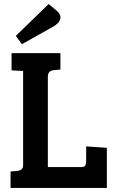

<svg xmlns="http://www.w3.org/2000/svg" viewBox="-20 -927 577 947"><path d="M507 0H32V-81L65 -84Q94 -87 94 -112V-577L37 -580V-665H278V-584L245 -581Q216 -578 216 -549V-103H382Q396 -103 400.5 -110.5Q405 -118 405 -135V-205L507 -198ZM58 -750 220 -907 260 -874Q283 -853 277 -832.5Q271 -812 243 -796L88 -709Z"/></svg>

Font: Bree Serif
Style: Regular
Weight: 400
Designer: Veronika Burian, Jos Scaglione
Foundry: TypeTogether
Version: Version 1.001